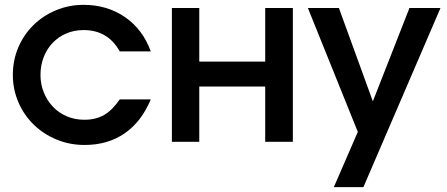

<svg xmlns="http://www.w3.org/2000/svg" viewBox="-20 -585 1842 792"><path d="M602 -175Q563 -82 493.5 -34.5Q424 13 329 13Q267 13 213 -9.5Q159 -32 119 -71Q79 -110 56 -163Q33 -216 33 -276Q33 -337 55.5 -389.5Q78 -442 117.5 -481Q157 -520 210.5 -542.5Q264 -565 325 -565Q422 -565 495.5 -514.5Q569 -464 602 -373H474Q425 -461 325 -461Q286 -461 253.5 -447Q221 -433 197.5 -408.5Q174 -384 160.5 -350Q147 -316 147 -276Q147 -237 161 -203Q175 -169 199 -144Q223 -119 256 -105Q289 -91 328 -91Q375 -91 409 -110.5Q443 -130 474 -175Z M689 -552H802V-331H1074V-552H1188V0H1074V-228H802V0H689Z M1456 -41 1250 -552H1378L1518 -167L1669 -552H1797L1479 187H1357Z"/></svg>

Font: Involve SemiBold
Style: Regular
Weight: 600
Designer: Stefan Peev
Foundry: Context Ltd.
Version: Version 1.001